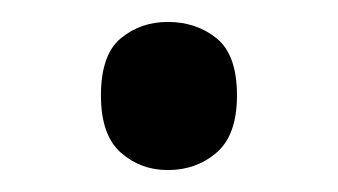

<svg xmlns="http://www.w3.org/2000/svg" viewBox="-20 -141 308 175"><path d="M72 -54Q72 -91 90 -106Q108 -121 133 -121Q159 -121 177.5 -106Q196 -91 196 -54Q196 -18 177.5 -2Q159 14 133 14Q108 14 90 -2Q72 -18 72 -54Z"/></svg>

Font: Noto Sans Tifinagh Tawellemmet
Style: Regular
Weight: 400
Designer: JamraPatel
Foundry: JamraPatel LLC
Version: Version 2.006; ttfautohint (v1.8.4.7-5d5b)